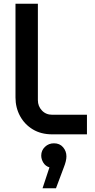

<svg xmlns="http://www.w3.org/2000/svg" viewBox="-20 -720 511 1029"><path d="M260 0Q200 0 156 -26.5Q112 -53 87.5 -98Q63 -143 63 -198V-700H183V-183Q183 -151 204.5 -128Q226 -105 260 -105H446V0ZM208 289 245 177Q223 170 212 151.5Q201 133 201 114Q201 86 221 67Q241 48 269 48Q300 48 318 69Q336 90 336 118Q336 142 322 177L280 289Z"/></svg>

Font: MuseoModerno Medium
Style: Regular
Weight: 500
Designer: Pablo Cosgaya, Héctor Gatti, Marcela Romero, and the Authors of The MuseoModerno Project.
Foundry: Omnibus-Type Team
Version: Version 1.001